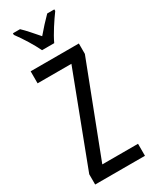

<svg xmlns="http://www.w3.org/2000/svg" viewBox="-239 -997 839 1052"><g transform="rotate(-30 180.5 -471.5)"><path d="M142 -783H219C240 -829 282 -892 312 -933V-943H267C233 -908 215 -889 181 -849C151 -883 120 -920 95 -943H50V-933C85 -886 121 -827 142 -783ZM341 0V-76H115L335 -648V-714H30V-638H244L26 -65V0Z"/></g></svg>

Font: Noto Sans Gujarati UI ExtraCondensed
Style: Regular
Weight: 400
Width: 2
Designer: Jelle Bosma - Monotype Design Team, Universal Thirst
Foundry: Monotype Imaging Inc.
Version: Version 2.106